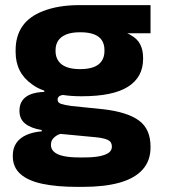

<svg xmlns="http://www.w3.org/2000/svg" viewBox="-20 -568 674 750"><path d="M293 -298Q325 -298 346 -306Q367 -314 377.5 -330Q388 -346 388 -368V-373Q388 -395 378 -410.5Q368 -426 347 -434Q326 -442 293 -442Q260 -442 239 -433.5Q218 -425 207.5 -409.5Q197 -394 197 -372V-368Q197 -346 208 -330Q219 -314 240 -306Q261 -298 293 -298ZM477 -438Q488 -433 492 -430Q516 -417 527.5 -395Q539 -373 539 -341V-338Q539 -267 480.5 -229.5Q422 -192 299 -192Q259 -192 226 -197Q217 -196 213 -193Q205 -188 205 -179Q205 -167 218 -162.5Q231 -158 259 -154L386 -141Q478 -130 523 -97Q568 -64 568 5V8Q568 60 537 94.5Q506 129 447 145.5Q388 162 303 162H283Q202 162 145.5 150Q89 138 59.5 111.5Q30 85 30 42V40Q30 11 43.5 -9Q57 -29 82.5 -40.5Q108 -52 143 -55V-60Q101 -67 78.5 -85Q56 -103 56 -135V-136Q56 -159 67 -175Q78 -191 99.5 -199.5Q121 -208 153 -209V-214Q126 -223 106 -238Q41 -283 41 -365V-372Q41 -427 67.5 -465.5Q94 -504 149 -525Q209 -548 289 -548H568V-438ZM291 47H307Q346 47 370 42Q394 37 405.5 28Q417 19 417 5V4Q417 -14 401 -21.5Q385 -29 353 -32L216 -45Q209 -43 204 -40Q193 -34 186 -25Q179 -16 179 -2V-1Q179 14 191 25Q203 36 227.5 41.5Q252 47 291 47Z"/></svg>

Font: Txt Sans
Style: Bold
Weight: 700
Designer: Open Source
Foundry: XRLN
Version: Version 1.0